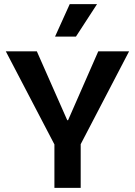

<svg xmlns="http://www.w3.org/2000/svg" viewBox="-20 -908 652 928"><path d="M243 0V-210L8 -660H158L305 -327H309L455 -660H604L370 -211V0ZM347 -731H246L317 -888H449Z"/></svg>

Font: Bricolage Grotesque 28pt SemiBold
Style: Regular
Weight: 600
Version: Version 1.001;gftools[0.9.33.dev8+g029e19f]